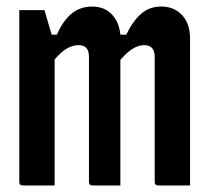

<svg xmlns="http://www.w3.org/2000/svg" viewBox="-20 -567 640 587"><path d="M147 0H50Q39 0 39 -11V-536H116Q116 -536 119.5 -524Q123 -512 128 -494.5Q133 -477 138 -461H154Q172 -503 198.5 -525Q225 -547 262 -547Q298 -547 321 -524Q344 -501 348 -461H366Q385 -501 410.5 -524Q436 -547 473 -547Q512 -547 536.5 -521Q561 -495 561 -450V0H464Q453 0 453 -11V-392Q453 -412 444.5 -420.5Q436 -429 421 -429Q404 -429 386.5 -418.5Q369 -408 348 -384V0H263Q252 0 252 -11V-392Q252 -412 244 -420.5Q236 -429 220 -429Q203 -429 185 -419Q167 -409 147 -385Z"/></svg>

Font: Recursive Mn Lnr St SmB
Style: Regular
Weight: 600
Monospace: yes
Version: Version 1.079;hotconv 1.0.112;makeotfexe 2.5.65598; ttfautoh